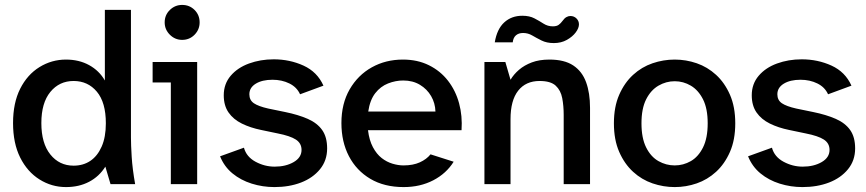

<svg xmlns="http://www.w3.org/2000/svg" viewBox="-20 -748 3519 780"><path d="M248 12Q190 12 140.5 -19Q91 -50 62 -108Q33 -166 33 -248Q33 -330 62 -387.5Q91 -445 140.5 -475.5Q190 -506 248 -506Q301 -506 342 -483.5Q383 -461 406 -421V-708H512V-189Q512 -160 515 -111Q518 -62 529 0H429L408 -71Q383 -31 342 -9.5Q301 12 248 12ZM279 -75Q318 -75 347 -94.5Q376 -114 393 -152.5Q410 -191 410 -247Q410 -332 373.5 -375.5Q337 -419 279 -419Q221 -419 184.5 -374.5Q148 -330 148 -248Q148 -166 184.5 -120.5Q221 -75 279 -75Z M674 0V-413H600V-496H781V0ZM720 -586Q691 -586 670 -607Q649 -628 649 -657Q649 -687 670 -707.5Q691 -728 720 -728Q750 -728 770.5 -707.5Q791 -687 791 -657Q791 -628 770.5 -607Q750 -586 720 -586Z M1095 12Q1047 12 1002.5 -2Q958 -16 924.5 -43.5Q891 -71 874 -113L971 -148Q981 -111 1018 -91Q1055 -71 1096 -71Q1141 -71 1173 -89.5Q1205 -108 1205 -139Q1205 -166 1182 -181Q1159 -196 1108 -206L1041 -220Q997 -229 962.5 -246Q928 -263 908.5 -291Q889 -319 889 -361Q889 -407 917 -440Q945 -473 991.5 -490Q1038 -507 1092 -507Q1157 -507 1213 -481.5Q1269 -456 1294 -400L1199 -365Q1186 -394 1155.5 -409Q1125 -424 1087 -424Q1045 -424 1019 -408Q993 -392 993 -365Q993 -341 1011.5 -328.5Q1030 -316 1070 -307L1138 -293Q1192 -282 1230.5 -265Q1269 -248 1289 -219.5Q1309 -191 1309 -145Q1309 -96 1280 -60.5Q1251 -25 1203 -6.5Q1155 12 1095 12Z M1620 12Q1541 12 1484.5 -21.5Q1428 -55 1397.5 -113.5Q1367 -172 1367 -248Q1367 -327 1400.5 -385Q1434 -443 1490.5 -474.5Q1547 -506 1617 -506Q1676 -506 1722.5 -483Q1769 -460 1800 -420Q1831 -380 1845 -328.5Q1859 -277 1855 -219H1475Q1480 -178 1495 -150Q1510 -122 1530.5 -106Q1551 -90 1574.5 -83Q1598 -76 1619 -76Q1658 -76 1685.5 -88.5Q1713 -101 1729 -121L1823 -91Q1793 -43 1740 -15.5Q1687 12 1620 12ZM1476 -295H1749Q1748 -329 1731.5 -357.5Q1715 -386 1686 -403.5Q1657 -421 1618 -421Q1587 -421 1556.5 -409Q1526 -397 1504.5 -369.5Q1483 -342 1476 -295Z M1948 0V-496H2033L2054 -424Q2067 -446 2088.5 -464.5Q2110 -483 2140.5 -494.5Q2171 -506 2212 -506Q2273 -506 2309 -482Q2345 -458 2361 -414Q2377 -370 2377 -310V0H2270V-281Q2270 -318 2264 -349.5Q2258 -381 2237.5 -400Q2217 -419 2172 -419Q2116 -419 2085 -379.5Q2054 -340 2054 -264V0ZM2230 -573Q2201 -573 2180 -583.5Q2159 -594 2142 -604Q2125 -614 2105 -614Q2087 -614 2076 -604.5Q2065 -595 2063 -576H1990Q1999 -630 2028.5 -657Q2058 -684 2102 -684Q2131 -684 2151 -673.5Q2171 -663 2188 -652Q2205 -641 2226 -641Q2241 -641 2249.5 -647Q2258 -653 2266 -664Q2273 -674 2281 -678.5Q2289 -683 2297 -683Q2312 -683 2322 -673Q2332 -663 2332 -649Q2332 -634 2319 -616.5Q2306 -599 2283 -586Q2260 -573 2230 -573Z M2721 12Q2675 12 2631 -3Q2587 -18 2552 -50Q2517 -82 2495.5 -131Q2474 -180 2474 -247Q2474 -314 2495.5 -363Q2517 -412 2552 -444Q2587 -476 2631 -491Q2675 -506 2721 -506Q2767 -506 2810.5 -491Q2854 -476 2889 -444Q2924 -412 2945.5 -363Q2967 -314 2967 -247Q2967 -180 2945.5 -131Q2924 -82 2889 -50Q2854 -18 2810.5 -3Q2767 12 2721 12ZM2721 -76Q2756 -76 2786.5 -93.5Q2817 -111 2836 -149Q2855 -187 2855 -247Q2855 -307 2836 -344.5Q2817 -382 2786.5 -400Q2756 -418 2721 -418Q2686 -418 2655 -400Q2624 -382 2605 -344.5Q2586 -307 2586 -247Q2586 -187 2605 -149Q2624 -111 2655 -93.5Q2686 -76 2721 -76Z M3240 12Q3192 12 3147.5 -2Q3103 -16 3069.5 -43.5Q3036 -71 3019 -113L3116 -148Q3126 -111 3163 -91Q3200 -71 3241 -71Q3286 -71 3318 -89.5Q3350 -108 3350 -139Q3350 -166 3327 -181Q3304 -196 3253 -206L3186 -220Q3142 -229 3107.5 -246Q3073 -263 3053.5 -291Q3034 -319 3034 -361Q3034 -407 3062 -440Q3090 -473 3136.5 -490Q3183 -507 3237 -507Q3302 -507 3358 -481.5Q3414 -456 3439 -400L3344 -365Q3331 -394 3300.5 -409Q3270 -424 3232 -424Q3190 -424 3164 -408Q3138 -392 3138 -365Q3138 -341 3156.5 -328.5Q3175 -316 3215 -307L3283 -293Q3337 -282 3375.5 -265Q3414 -248 3434 -219.5Q3454 -191 3454 -145Q3454 -96 3425 -60.5Q3396 -25 3348 -6.5Q3300 12 3240 12Z"/></svg>

Font: Atkinson Hyperlegible Next Medium
Style: Regular
Weight: 500
Designer: Elliott Scott, Megan Eiswerth, Linus Boman, Theodore Petrosky, Letters from Sweden
Foundry: Applied Design Works, Letters from Sweden
Version: Version 2.001